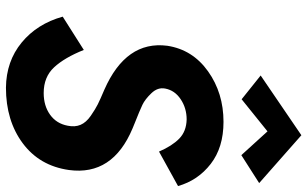

<svg xmlns="http://www.w3.org/2000/svg" viewBox="-214 -802 1034 646"><g transform="rotate(90 303.0 -479.0)"><path d="M422 -862 314 -775 234 -839 435 -976 596 -834 502 -774ZM148 -244Q174 -179 206.5 -144Q239 -109 293 -109Q336 -109 366 -130.5Q396 -152 403 -190Q408 -214 400 -233Q392 -252 369.5 -267.5Q347 -283 331 -291Q315 -299 282 -313Q116 -386 134 -525Q147 -610 220 -662Q293 -714 390 -714Q476 -714 531.5 -671Q587 -628 606 -561L490 -497Q471 -541 446.5 -565Q422 -589 382 -590Q344 -590 314 -570Q284 -550 278 -518Q273 -493 293.5 -471.5Q314 -450 333 -441Q352 -432 395 -415Q399 -413 401 -412.5Q403 -412 406 -410.5Q409 -409 412 -408Q572 -341 552 -194Q538 -95 462 -38.5Q386 18 275 18Q186 17 123 -35Q60 -87 36 -173Z"/></g></svg>

Font: Jost* 600 Semi
Style: Italic
Weight: 600
Italic angle: -10°
Version: Version 3.500